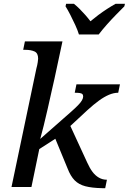

<svg xmlns="http://www.w3.org/2000/svg" viewBox="-20 -976 672 1002"><path d="M513 6Q460 5 425.5 -4Q391 -13 369.5 -35Q348 -57 333 -96L253 -290L311 -279L185 -198L144 0H40L170 -619Q175 -637 177 -651.5Q179 -666 179 -670Q179 -699 160 -707.5Q141 -716 112 -716H101L110 -760H306L264 -564Q257 -535 248 -493.5Q239 -452 228.5 -406.5Q218 -361 208 -320Q198 -279 190 -251L348 -390Q373 -412 387.5 -427Q402 -442 408 -453Q414 -464 414 -472Q414 -481 410 -485Q406 -489 396 -490.5Q386 -492 370 -492L379 -536H606L597 -492Q574 -492 549 -481.5Q524 -471 496.5 -451Q469 -431 436 -401L311 -285L329 -358L435 -128Q448 -99 462.5 -79.5Q477 -60 496 -49Q515 -38 538 -38L529 6ZM392 -796Q385 -819 372.5 -846Q360 -873 347 -898.5Q334 -924 322 -943L325 -956H366Q381 -944 396 -929Q411 -914 425.5 -897.5Q440 -881 452 -865Q471 -881 493 -897.5Q515 -914 539 -929.5Q563 -945 583 -956H632L629 -943Q610 -924 585.5 -899Q561 -874 537.5 -847.5Q514 -821 495 -796Z"/></svg>

Font: ET Text
Style: Italic
Weight: 470
Italic angle: -12°
Designer: Monotype Design Team
Foundry: Monotype Imaging Inc.
Version: Version 2.009